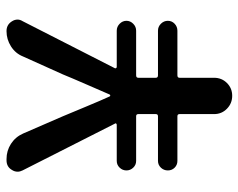

<svg xmlns="http://www.w3.org/2000/svg" viewBox="-94 -662 756 609"><g transform="rotate(-90 284.5 -358.0)"><path d="M226.6 -57.6V-167Q226.6 -173.8 219.7 -173.8H78.1Q65.4 -173.8 56.6 -182.6Q47.9 -191.4 47.9 -204.1Q47.9 -216.8 56.6 -226.1Q65.4 -235.4 78.1 -235.4H219.7Q226.6 -235.4 226.6 -242.2V-297.9Q226.6 -304.7 219.7 -304.7H78.1Q65.4 -304.7 56.6 -314Q47.9 -323.2 47.9 -335.4Q47.9 -347.7 56.6 -356.9Q65.4 -366.2 78.1 -366.2H192.4Q195.3 -366.2 196.8 -368.2Q198.2 -370.1 196.3 -372.1L47.9 -665Q43.9 -672.9 43.9 -680.7Q43.9 -690.4 49.8 -699.2Q59.6 -715.8 80.1 -715.8H84Q110.4 -715.8 132.3 -701.7Q154.3 -687.5 165 -663.1L219.7 -537.1Q229.5 -513.7 250 -464.4Q270.5 -415 282.2 -389.6Q283.2 -386.7 285.6 -386.7Q288.1 -386.7 289.1 -389.6Q298.8 -412.1 320.3 -461.4Q341.8 -510.7 352.5 -537.1L409.2 -663.1Q418.9 -687.5 441.4 -701.7Q463.9 -715.8 489.3 -715.8H490.2Q509.8 -715.8 520.5 -699.2Q526.4 -690.4 526.4 -680.7Q526.4 -672.9 521.5 -665L372.1 -372.1Q371.1 -370.1 372.6 -368.2Q374 -366.2 376 -366.2H491.2Q503.9 -366.2 513.2 -356.9Q522.5 -347.7 522.5 -335.4Q522.5 -323.2 513.2 -314Q503.9 -304.7 491.2 -304.7H349.6Q341.8 -304.7 341.8 -297.9V-242.2Q341.8 -235.4 349.6 -235.4H491.2Q503.9 -235.4 513.2 -226.1Q522.5 -216.8 522.5 -204.1Q522.5 -191.4 513.2 -182.6Q503.9 -173.8 491.2 -173.8H349.6Q341.8 -173.8 341.8 -167V-57.6Q341.8 -33.2 325.2 -16.6Q308.6 0 284.7 0Q260.7 0 243.7 -16.6Q226.6 -33.2 226.6 -57.6Z"/></g></svg>

Font: Gen Jyuu Gothic Medium
Style: Regular
Weight: 500
Designer: [Source Han Sans]
Ryoko NISHIZUKA  (kana & ideographs); Paul D. Hunt (Latin, Greek & Cyrillic); Wenlong ZHANG  (bopomofo
Version: Version 1.002.20150607